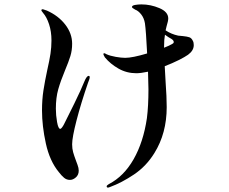

<svg xmlns="http://www.w3.org/2000/svg" viewBox="-20 -807 1040 873"><path d="M861 -602Q861 -577 835 -558Q821 -548 792 -533.5Q763 -519 729 -506L733 -434Q738 -366 738 -320Q738 -201 682 -111Q645 -51 589 -13.5Q533 24 481 43Q474 46 471 46Q465 46 465 40Q465 36 475 30Q543 -5 587.5 -83Q632 -161 648 -270Q655 -325 655 -401Q655 -419 653 -481Q620 -474 600 -474Q556 -474 519 -495Q482 -516 457 -546Q450 -558 450 -561Q450 -565 454 -565Q457 -565 463 -561Q480 -553 506 -548.5Q532 -544 549 -544Q582 -544 649 -564Q644 -666 639 -701Q635 -725 622 -741.5Q609 -758 595 -763Q580 -771 580 -775Q580 -782 594 -784.5Q608 -787 623 -787Q665 -787 705 -770Q745 -753 745 -723Q745 -712 737 -686L733 -669Q758 -652 790 -645Q804 -643 811 -643Q831 -641 841 -637.5Q851 -634 857 -621Q861 -614 861 -602ZM388 -456Q388 -449 380 -430Q348 -337 328 -259.5Q308 -182 308 -151Q308 -131 312.5 -115Q317 -99 326 -75Q327 -72 332.5 -57.5Q338 -43 338 -31Q338 -12 325 -0.5Q312 11 298 11Q283 11 271.5 1.5Q260 -8 247 -25Q206 -75 188.5 -154.5Q171 -234 171 -305Q171 -354 177.5 -396Q184 -438 195 -489Q205 -533 209.5 -562.5Q214 -592 214 -623Q214 -664 203 -697Q192 -730 176 -748Q168 -758 168 -760Q168 -765 175 -765Q177 -765 193 -759Q245 -736 276.5 -695.5Q308 -655 308 -608Q308 -578 300 -552Q292 -526 276 -488Q256 -440 245 -401.5Q234 -363 234 -313Q234 -283 239.5 -252Q245 -221 254 -221Q257 -221 262 -227.5Q267 -234 271 -242Q286 -271 318 -336.5Q350 -402 363 -435Q374 -462 383 -462Q388 -462 388 -456ZM770 -616Q770 -624 758 -631Q748 -636 730 -649Q726 -628 726 -595V-590Q750 -599 766 -609Q770 -611 770 -616Z"/></svg>

Font: Shippori Mincho SemiBold
Style: Regular
Weight: 600
Designer: FONTDASU
Foundry: FONTDASU / Google Inc. / but / Adobe
Version: Version 3.110; ttfautohint (v1.8.3)